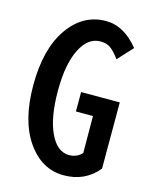

<svg xmlns="http://www.w3.org/2000/svg" viewBox="-115 -826 729 914"><g transform="rotate(15 250.0 -369.0)"><path d="M287.1 11.7Q178.7 11.7 107.9 -89.4Q37.1 -190.4 37.1 -366.2Q37.1 -544.9 108.9 -647.5Q180.7 -750 293.9 -750Q382.8 -750 455.1 -660.2L387.7 -586.9Q364.3 -619.1 344.2 -634.3Q324.2 -649.4 293 -649.4Q231.4 -649.4 194.3 -575.2Q157.2 -501 157.2 -371.1Q157.2 -238.3 192.9 -163.1Q228.5 -87.9 287.1 -87.9Q326.2 -87.9 350.6 -115.2L349.6 -296.9H265.6V-392.6H456.1V-66.4Q392.6 11.7 287.1 11.7Z"/></g></svg>

Font: GenEi Gothic M SemiBold
Style: Regular
Weight: 500
Designer: o_tamon (Modified); [Source Han Sans]
Ryoko NISHIZUKA  (kana & ideographs); Paul D. Hunt (Latin, Greek & Cyrillic); Wenl
Version: Version 1.1a;Original Version 1.004